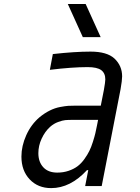

<svg xmlns="http://www.w3.org/2000/svg" viewBox="-20 -937 707 967"><path d="M474 -333.3H346.4Q322.3 -333.3 308.6 -332Q294.9 -330.7 272.8 -322.6Q250.7 -314.5 232.4 -298.2Q206.4 -274.7 189.8 -238.9Q173.2 -203.1 173.2 -165.4Q173.2 -121.7 197.9 -94.7Q222.7 -67.7 268.2 -67.7Q299.5 -67.7 325.8 -76.8Q352.2 -85.9 370.8 -99.9Q389.3 -113.9 404.9 -135.7Q420.6 -157.6 430 -176.8Q439.5 -196 447.9 -222.7Q456.4 -249.3 460.3 -266.3Q464.2 -283.2 468.8 -306.6ZM436.2 -677.1Q518.2 -677.1 556 -642.6Q595.1 -606.1 595.1 -552.1Q595.1 -532.6 587.2 -487.6L492.2 0H408.9L424.5 -80.1H418Q334.6 10.4 237.6 10.4Q171.2 10.4 129.6 -33.5Q87.9 -77.5 87.9 -148.4Q87.9 -201.8 112.3 -256.2Q136.7 -310.5 179.7 -347Q204.4 -367.2 230.5 -380.2Q256.5 -393.2 282.9 -398.1Q309.2 -403 324.2 -404Q339.2 -404.9 361.3 -404.9H487.6L503.3 -484.4Q510.4 -524.7 510.4 -537.1Q510.4 -568.4 489.9 -583.7Q469.4 -599 421.2 -599Q343.1 -599 231.1 -585.3L246.1 -664.7Q356.1 -677.1 436.2 -677.1ZM487 -750H397.1L321.6 -916.7H411.5Z"/></svg>

Font: Monoid
Style: Italic
Weight: 400
Width: 4
Italic angle: -11°
Monospace: yes
Version: Version 0.61